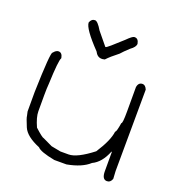

<svg xmlns="http://www.w3.org/2000/svg" viewBox="-114 -710 715 782"><g transform="rotate(20 244.0 -319.0)"><path d="M69.8 -449.2Q85.4 -449.2 89.4 -427.7V-425.8Q81.5 -414.1 77.6 -312.5Q75.7 -290.5 75.7 -261.7V-191.4Q75.7 -166 93.3 -127Q127.4 -95.7 134.3 -95.7L175.3 -76.2L216.3 -68.4H251.5Q287.6 -68.4 353 -119.1Q393.6 -181.6 397.9 -220.7Q403.3 -220.7 409.7 -261.7Q415.5 -261.7 415.5 -314.5V-419.9Q418.9 -441.4 437 -441.4Q449.2 -441.4 456.5 -423.8Q454.6 -175.8 454.6 -70.3Q454.6 -60.1 456.5 -37.1Q450.2 -19.5 435.1 -19.5Q413.6 -19.5 413.6 -54.7V-138.7H411.6Q390.6 -85.9 353 -68.4Q321.3 -39.1 257.3 -27.3H204.6Q140.6 -39.6 128.4 -54.7Q68.8 -79.1 54.2 -113.3Q38.6 -150.4 38.6 -158.2L34.7 -175.8V-259.8Q39.6 -435.5 48.3 -435.5Q59.1 -449.2 69.8 -449.2ZM166 -619.1Q177.7 -619.1 197.3 -585.9L242.2 -531.2H244.1Q249.5 -531.2 308.6 -585.9Q332 -609.4 339.8 -609.4H341.8Q357.4 -609.4 361.3 -587.9Q361.3 -573.7 339.8 -558.6Q316.9 -537.6 306.6 -525.4Q274.4 -500.5 257.8 -482.4L248 -480.5H244.1Q225.6 -480.5 214.8 -502Q144.5 -575.2 144.5 -601.6Q150.9 -619.1 166 -619.1Z"/></g></svg>

Font: CEF Fonts CJK
Style: Regular
Weight: 400
Designer: PartyBoss (派对大魔王)
Version: Release 2.25